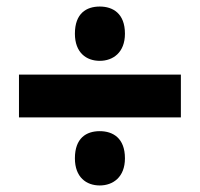

<svg xmlns="http://www.w3.org/2000/svg" viewBox="-20 -646 612 587"><path d="M209 -543C209 -485 244 -460 285 -460C325 -460 362 -485 362 -543C362 -605 325 -626 285 -626C244 -626 209 -605 209 -543ZM38 -287H533V-418H38ZM209 -162C209 -104 244 -79 285 -79C325 -79 362 -104 362 -162C362 -224 325 -245 285 -245C244 -245 209 -224 209 -162Z"/></svg>

Font: Noto Sans Sinhala UI Black
Style: Regular
Weight: 900
Designer: Jelle Bosma - Monotype Design Team
Foundry: Monotype Imaging Inc.
Version: Version 2.006